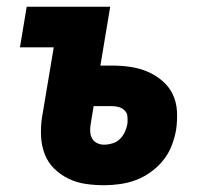

<svg xmlns="http://www.w3.org/2000/svg" viewBox="-20 -540 640 568"><path d="M288 8Q260 8 233 4Q206 0 182.5 -11.5Q159 -23 140.5 -41Q122 -59 112.5 -83.5Q103 -108 101.5 -135.5Q100 -163 104 -191L139 -400H39L59 -520H306L277 -346H312Q340 -346 366.5 -342Q393 -338 416.5 -328Q440 -318 460 -301Q480 -284 491 -261Q502 -238 503.5 -211Q505 -184 501 -156Q497 -133 488 -109.5Q479 -86 463 -66Q447 -46 426 -31Q405 -16 382.5 -7.5Q360 1 335.5 4.5Q311 8 288 8ZM288 -112Q300 -112 313 -116Q326 -120 335 -129Q344 -138 349.5 -150Q355 -162 357 -174Q358 -185 357 -195.5Q356 -206 349 -213Q342 -220 332.5 -223Q323 -226 312 -226H257L248 -171Q246 -160 247 -149Q248 -138 253 -129.5Q258 -121 267.5 -116.5Q277 -112 288 -112Z"/></svg>

Font: Iosevka Heavy Extended
Style: Italic
Weight: 900
Width: 7
Italic angle: -9°
Monospace: yes
Designer: Belleve Invis
Foundry: Belleve Invis
Version: Version 32.5.0; ttfautohint (v1.8.4)